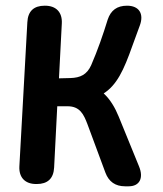

<svg xmlns="http://www.w3.org/2000/svg" viewBox="-20 -608 573 674"><path d="M170 -20 181 -235H217C261 -235 274 -206 287 -172L350 -2C362 30 385 46 419 46H432C470 46 485 17 468 -24L397 -198C384 -230 367 -259 344 -280C390 -310 414 -360 445 -448L471 -519C486 -560 468 -588 426 -588C391 -588 369 -572 358 -539C342 -487 323 -432 300 -379C285 -346 262 -335 227 -334L187 -333L197 -526C199 -565 177 -588 138 -588H137C99 -588 78 -569 76 -530L48 -24C46 15 68 38 107 38H109C147 38 168 19 170 -20Z"/></svg>

Font: 寒蝉团圆体 Round
Style: Regular
Weight: 500
Designer: 寒蝉字型
Version: Version 2.700;Glyphs 3.1.1 (3135)